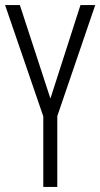

<svg xmlns="http://www.w3.org/2000/svg" viewBox="-20 -734 394 754"><path d="M178 -347 296 -714H354L205 -278V0H150V-277L0 -714H58Z"/></svg>

Font: Noto Sans Thai ExtCond Light
Style: Regular
Weight: 300
Width: 2
Designer: Monotype Design Team
Foundry: Monotype Imaging Inc.
Version: Version 2.002; ttfautohint (v1.8.4.7-5d5b)